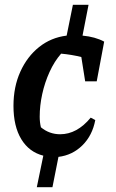

<svg xmlns="http://www.w3.org/2000/svg" viewBox="-20 -642 482 798"><path d="M133 136 160 5Q101 -10 68.5 -63.5Q36 -117 36 -202Q36 -281 64.5 -344Q93 -407 142.5 -446.5Q192 -486 257 -494L283 -622H348L323 -494Q376 -489 413 -469L382 -304H334L318 -405Q278 -415 234 -419Q206 -387 186 -343Q166 -299 155.5 -251Q145 -203 145 -157Q145 -134 150 -113Q185 -84 230 -84Q300 -84 357 -153L376 -143Q364 -79 322.5 -38Q281 3 223 10L198 136Z"/></svg>

Font: Piazzolla SC SemiBold
Style: Italic
Weight: 600
Italic angle: -11.3°
Designer: Juan Pablo del Peral
Foundry: Huerta Tipografica
Version: Version 1.330